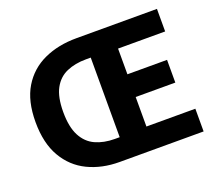

<svg xmlns="http://www.w3.org/2000/svg" viewBox="-123 -916 1236 1088"><g transform="rotate(-20 495.0 -371.5)"><path d="M424 0Q318 0 234 -40.5Q150 -81 101.5 -164.5Q53 -248 53 -375Q53 -502 102 -583Q151 -664 237 -703.5Q323 -743 433 -743H919V-607H635V-452H874V-315H635V-137H930V0ZM443 -132H472V-612H443Q377 -612 326.5 -590Q276 -568 248 -516.5Q220 -465 220 -375Q220 -285 248 -231.5Q276 -178 326.5 -155Q377 -132 443 -132Z"/></g></svg>

Font: Noto Sans TC ExtraBold
Style: Regular
Weight: 800
Designer: Ryoko NISHIZUKA  (kana, bopomofo & ideographs); Paul D. Hunt (Latin, Greek & Cyrillic); Sandoll Communications , Soo-you
Foundry: Adobe
Version: Version 2.004-H2;hotconv 1.0.118;makeotfexe 2.5.65603